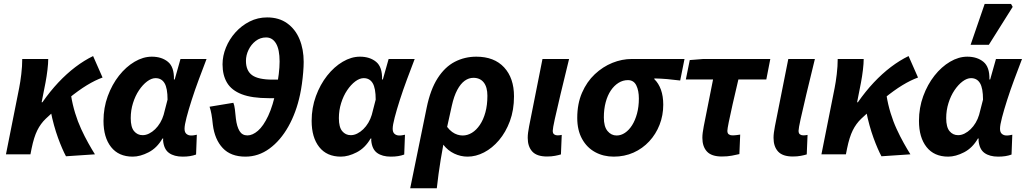

<svg xmlns="http://www.w3.org/2000/svg" viewBox="-20 -803 5338 999"><path d="M11 0 79.7 -345.2Q85.7 -375 90.7 -416.7Q95.7 -458.4 95.7 -496.1H230.9Q230.9 -472.7 226.9 -439.2Q222.9 -405.6 216.9 -374L196.6 -270.8H200.6Q240.2 -327.6 283.4 -373.6Q326.7 -419.6 372.3 -454.2Q418 -488.8 464.4 -511.3L513.6 -399.6Q475.6 -386 432 -359.5Q388.5 -333 336 -290.2Q283.5 -247.4 218 -185.2Q191.3 -159.7 173.9 -124.6Q156.5 -89.5 144.4 -30.4L138.4 0ZM323.3 10.1Q314 -6.9 303.5 -31.2Q292.9 -55.5 281.9 -85.7Q270.9 -116 261.1 -151.3Q251.3 -186.5 243.6 -226.3L349.7 -306.2Q357.2 -259.4 370.8 -215.1Q384.3 -170.8 402.4 -131.6Q420.5 -92.4 439.3 -58.8Q458 -25.3 474 0Z M670.6 12Q597.5 12 558 -37.9Q518.5 -87.8 518.5 -174Q518.5 -242.2 540.7 -302.8Q562.9 -363.3 599.2 -409.4Q635.6 -455.5 680.3 -481.8Q724.9 -508.1 769.9 -508.1Q821.2 -508.1 853.9 -481.3Q886.7 -454.4 885 -389.6H889L919.1 -496.1H1054.7Q1035.2 -445.2 1014.6 -390Q994 -334.7 977.5 -283.2Q961 -231.6 950.6 -191.8Q940.2 -152 940.2 -132.9Q940.2 -114.7 950 -106.4Q959.8 -98 974.4 -98Q984.5 -98 991.2 -99.5Q997.8 -101 1004.1 -102L1000.2 1.1Q985.6 6.5 968.5 9.3Q951.4 12 930.5 12Q886.2 12 859.4 -7.2Q832.6 -26.4 828.5 -72.4Q828.5 -74 828.8 -76.7Q829 -79.4 829.2 -82.2H825.2Q797 -33.2 753.2 -10.6Q709.4 12 670.6 12ZM722.1 -99.7Q738.9 -99.7 755.6 -108Q772.2 -116.2 787.1 -130.6Q802 -145 813.5 -164.4Q824.9 -183.8 831.3 -205.3L851.8 -284.7Q851.8 -344.2 836.1 -370.3Q820.4 -396.4 789.4 -396.4Q768.3 -396.4 745.5 -379.4Q722.7 -362.3 703.2 -333.3Q683.7 -304.3 672 -266.7Q660.2 -229.2 660.2 -188.3Q660.2 -141.5 677.6 -120.6Q695 -99.7 722.1 -99.7Z M1257 12Q1180.8 12 1139 -32.6Q1097.2 -77.1 1087.5 -153.6Q1084 -188.1 1080.2 -209.1Q1076.4 -230.2 1070.4 -247.7L1194.2 -268.2Q1199.7 -255.2 1202.2 -233.8Q1204.7 -212.5 1207.3 -185.8Q1212.3 -144.4 1226.2 -121.4Q1240.1 -98.4 1267.2 -98.4Q1294 -98.4 1322.1 -122.6Q1350.2 -146.8 1375.4 -200Q1400.6 -253.3 1417.9 -340Q1425.9 -381 1430.4 -417.1Q1434.8 -453.2 1434.8 -483.2Q1434.8 -545.5 1416.1 -576.9Q1397.4 -608.2 1364.6 -608.2Q1334.1 -608.2 1310.3 -589.8Q1286.5 -571.4 1273.1 -543.4Q1259.7 -515.5 1259.7 -486.6Q1259.7 -434.8 1291.9 -411.8Q1324 -388.7 1398.4 -388.7H1445.3L1435.3 -292.2H1379Q1290.4 -292.2 1237.6 -312.7Q1184.8 -333.2 1161.4 -372.4Q1137.9 -411.6 1137.9 -468.2Q1137.9 -512.2 1155.5 -555.4Q1173 -598.7 1204.9 -634.3Q1236.7 -669.8 1278.9 -691.1Q1321.1 -712.4 1369.8 -712.4Q1431.6 -712.4 1474.2 -681.8Q1516.9 -651.2 1538.5 -598.9Q1560.1 -546.5 1560.1 -481Q1560.1 -457.8 1557.6 -427.4Q1555.1 -397 1550.9 -366.6Q1546.7 -336.1 1541.2 -310.8Q1521.4 -217.6 1480.3 -144.6Q1439.2 -71.6 1382 -29.8Q1324.8 12 1257 12Z M1753.6 12Q1680.5 12 1641 -37.9Q1601.5 -87.8 1601.5 -174Q1601.5 -242.2 1623.7 -302.8Q1645.9 -363.3 1682.2 -409.4Q1718.6 -455.5 1763.3 -481.8Q1807.9 -508.1 1852.9 -508.1Q1904.2 -508.1 1936.9 -481.3Q1969.7 -454.4 1968 -389.6H1972L2002.1 -496.1H2137.7Q2118.2 -445.2 2097.6 -390Q2077 -334.7 2060.5 -283.2Q2044 -231.6 2033.6 -191.8Q2023.2 -152 2023.2 -132.9Q2023.2 -114.7 2033 -106.4Q2042.8 -98 2057.4 -98Q2067.5 -98 2074.2 -99.5Q2080.8 -101 2087.1 -102L2083.2 1.1Q2068.6 6.5 2051.5 9.3Q2034.4 12 2013.5 12Q1969.2 12 1942.4 -7.2Q1915.6 -26.4 1911.5 -72.4Q1911.5 -74 1911.8 -76.7Q1912 -79.4 1912.2 -82.2H1908.2Q1880 -33.2 1836.2 -10.6Q1792.4 12 1753.6 12ZM1805.1 -99.7Q1821.9 -99.7 1838.6 -108Q1855.2 -116.2 1870.1 -130.6Q1885 -145 1896.5 -164.4Q1907.9 -183.8 1914.3 -205.3L1934.8 -284.7Q1934.8 -344.2 1919.1 -370.3Q1903.4 -396.4 1872.4 -396.4Q1851.3 -396.4 1828.5 -379.4Q1805.7 -362.3 1786.2 -333.3Q1766.7 -304.3 1755 -266.7Q1743.2 -229.2 1743.2 -188.3Q1743.2 -141.5 1760.6 -120.6Q1778 -99.7 1805.1 -99.7Z M2114.3 176.7 2200 -242.6Q2219.5 -337.6 2257.2 -396.2Q2294.9 -454.9 2346.4 -481.5Q2397.9 -508.1 2458.3 -508.1Q2551.4 -508.1 2602.9 -452.5Q2654.4 -396.8 2654.4 -301.8Q2654.4 -230.4 2633 -172.6Q2611.5 -114.8 2576.3 -73.4Q2541.2 -32.1 2498.6 -10Q2456 12 2413.1 12Q2376.5 12 2343.3 -3.9Q2310 -19.8 2286.6 -50.1Q2279 -9.6 2273 27.7Q2267 65 2261.9 101.8Q2256.7 138.7 2252.7 176.7ZM2387.1 -98Q2412.5 -98 2435.5 -112.1Q2458.5 -126.1 2476.8 -153.2Q2495.2 -180.3 2505.6 -218.5Q2516 -256.6 2516 -304.8Q2516 -349.7 2497 -373.9Q2478 -398.1 2443.1 -398.1Q2419.4 -398.1 2398 -382.9Q2376.7 -367.6 2359.3 -335.3Q2341.9 -302.9 2330.8 -252.6L2306.5 -142.7Q2319.1 -126.1 2332.6 -116.4Q2346.2 -106.6 2360.2 -102.3Q2374.2 -98 2387.1 -98Z M2826.1 11.3Q2773.2 11.3 2749.5 -14.6Q2725.8 -40.5 2725.8 -85.7Q2725.8 -98.9 2727.7 -113.3Q2729.6 -127.7 2733.1 -146.3L2802.6 -496.1H2941Q2916 -393.8 2896.8 -313.7Q2877.5 -233.6 2866.8 -184Q2856 -134.5 2856 -122.6Q2856 -109 2863.3 -103.9Q2870.6 -98.7 2880.1 -98.7Q2884.7 -98.7 2890.7 -99.2Q2896.6 -99.7 2902.8 -101.1L2898.6 0.4Q2886.6 4.2 2868.2 7.7Q2849.7 11.3 2826.1 11.3Z M3173.2 12Q3119.6 12 3076.6 -11.5Q3033.6 -34.9 3008.6 -80.2Q2983.5 -125.5 2983.5 -189.5Q2983.5 -263.5 3008.4 -320.6Q3033.3 -377.8 3074.8 -416.8Q3116.4 -455.8 3166.3 -476Q3216.2 -496.1 3267.2 -496.1H3541.6L3519.1 -384.1Q3482.2 -388.7 3450.8 -391.5Q3419.3 -394.2 3384.7 -395V-391Q3406.8 -369.9 3418.9 -336.3Q3431 -302.7 3431 -258.1Q3431 -203 3411.9 -154Q3392.8 -105 3358 -67.5Q3323.3 -30.1 3276.3 -9Q3229.2 12 3173.2 12ZM3188.4 -98Q3211.2 -98 3231.8 -111.9Q3252.5 -125.7 3268.7 -151.1Q3284.9 -176.6 3294.5 -212.1Q3304.1 -247.7 3304.1 -290.2Q3304.1 -331.8 3290.7 -358.9Q3277.3 -386.1 3247.1 -386.1Q3220.9 -386.1 3198.2 -371.9Q3175.5 -357.8 3158.2 -332.2Q3141 -306.6 3131.5 -271.1Q3121.9 -235.6 3121.9 -191.9Q3121.9 -144.3 3141.1 -121.2Q3160.3 -98 3188.4 -98Z M3735.8 11.3Q3682.2 11.3 3658.3 -14.6Q3634.5 -40.5 3634.5 -85.7Q3634.5 -98.9 3636.4 -113.3Q3638.3 -127.7 3641.8 -146.3L3690.1 -389.4H3548.5L3568.9 -490.5L3639.5 -496.1H3988L3967.2 -389.4H3821.9Q3804.5 -316.8 3791.8 -259.9Q3779 -203 3771.8 -167.4Q3764.6 -131.8 3764.6 -122.6Q3764.6 -109 3772.2 -103.9Q3779.8 -98.7 3789.6 -98.7Q3803.3 -98.7 3812.9 -100.2Q3822.5 -101.7 3831.3 -102.7L3827.1 -1.3Q3811.4 2.5 3788.2 6.9Q3764.9 11.3 3735.8 11.3Z M4105.1 11.3Q4052.2 11.3 4028.5 -14.6Q4004.8 -40.5 4004.8 -85.7Q4004.8 -98.9 4006.7 -113.3Q4008.6 -127.7 4012.1 -146.3L4081.6 -496.1H4220Q4195 -393.8 4175.8 -313.7Q4156.5 -233.6 4145.8 -184Q4135 -134.5 4135 -122.6Q4135 -109 4142.3 -103.9Q4149.6 -98.7 4159.1 -98.7Q4163.7 -98.7 4169.7 -99.2Q4175.6 -99.7 4181.8 -101.1L4177.6 0.4Q4165.6 4.2 4147.2 7.7Q4128.7 11.3 4105.1 11.3Z M4254 0 4322.7 -345.2Q4328.7 -375 4333.7 -416.7Q4338.7 -458.4 4338.7 -496.1H4473.9Q4473.9 -472.7 4469.9 -439.2Q4465.9 -405.6 4459.9 -374L4439.6 -270.8H4443.6Q4483.2 -327.6 4526.4 -373.6Q4569.7 -419.6 4615.3 -454.2Q4661 -488.8 4707.4 -511.3L4756.6 -399.6Q4718.6 -386 4675 -359.5Q4631.5 -333 4579 -290.2Q4526.5 -247.4 4461 -185.2Q4434.3 -159.7 4416.9 -124.6Q4399.5 -89.5 4387.4 -30.4L4381.4 0ZM4566.3 10.1Q4557 -6.9 4546.5 -31.2Q4535.9 -55.5 4524.9 -85.7Q4513.9 -116 4504.1 -151.3Q4494.3 -186.5 4486.6 -226.3L4592.7 -306.2Q4600.2 -259.4 4613.8 -215.1Q4627.3 -170.8 4645.4 -131.6Q4663.5 -92.4 4682.3 -58.8Q4701 -25.3 4717 0Z M4913.6 12Q4840.5 12 4801 -37.9Q4761.5 -87.8 4761.5 -174Q4761.5 -242.2 4783.7 -302.8Q4805.9 -363.3 4842.2 -409.4Q4878.6 -455.5 4923.3 -481.8Q4967.9 -508.1 5012.9 -508.1Q5064.2 -508.1 5096.9 -481.3Q5129.7 -454.4 5128 -389.6H5132L5162.1 -496.1H5297.7Q5278.2 -445.2 5257.6 -390Q5237 -334.7 5220.5 -283.2Q5204 -231.6 5193.6 -191.8Q5183.2 -152 5183.2 -132.9Q5183.2 -114.7 5193 -106.4Q5202.8 -98 5217.4 -98Q5227.5 -98 5234.2 -99.5Q5240.8 -101 5247.1 -102L5243.2 1.1Q5228.6 6.5 5211.5 9.3Q5194.4 12 5173.5 12Q5129.2 12 5102.4 -7.2Q5075.6 -26.4 5071.5 -72.4Q5071.5 -74 5071.8 -76.7Q5072 -79.4 5072.2 -82.2H5068.2Q5040 -33.2 4996.2 -10.6Q4952.4 12 4913.6 12ZM4965.1 -99.7Q4981.9 -99.7 4998.6 -108Q5015.2 -116.2 5030.1 -130.6Q5045 -145 5056.5 -164.4Q5067.9 -183.8 5074.3 -205.3L5094.8 -284.7Q5094.8 -344.2 5079.1 -370.3Q5063.4 -396.4 5032.4 -396.4Q5011.3 -396.4 4988.5 -379.4Q4965.7 -362.3 4946.2 -333.3Q4926.7 -304.3 4915 -266.7Q4903.2 -229.2 4903.2 -188.3Q4903.2 -141.5 4920.6 -120.6Q4938 -99.7 4965.1 -99.7ZM5030.2 -569.9 5103.4 -782.7H5240.5L5249.1 -767.2L5125.1 -569.9Z"/></svg>

Font: Source Sans 3 VF
Style: Italic
Weight: 200
Italic angle: -11°
Designer: Paul D. Hunt
Foundry: Adobe Systems Incorporated
Version: Version 3.042;hotconv 1.0.118;makeotfexe 2.5.65603